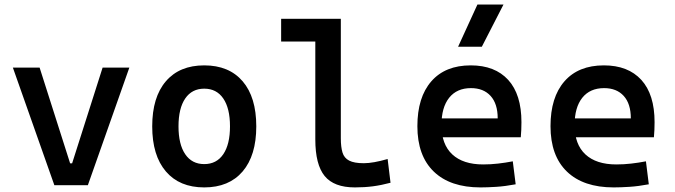

<svg xmlns="http://www.w3.org/2000/svg" viewBox="-20 -815 2970 845"><path d="M219.2 0 36.6 -517.6H154.3L288.6 -96.2H297.4L431.6 -517.6H549.3L366.7 0Z M878.9 9.8Q770 9.8 710 -60.5Q649.9 -130.9 649.9 -258.8Q649.9 -387.2 710 -457.3Q770 -527.3 878.9 -527.3Q987.8 -527.3 1047.9 -457.3Q1107.9 -387.2 1107.9 -258.8Q1107.9 -130.9 1047.9 -60.5Q987.8 9.8 878.9 9.8ZM878.9 -92.8Q933.1 -92.8 962.6 -136.2Q992.2 -179.7 992.2 -258.8Q992.2 -338.4 962.6 -381.6Q933.1 -424.8 878.9 -424.8Q824.7 -424.8 795.2 -381.6Q765.6 -338.4 765.6 -258.8Q765.6 -179.7 795.2 -136.2Q824.7 -92.8 878.9 -92.8Z M1542 9.8Q1449.7 9.8 1408.7 -40.5Q1367.7 -90.8 1367.7 -201.7V-732.4H1480V-206.5Q1480 -168 1487.3 -143.8Q1494.6 -119.6 1516.6 -108.2Q1538.6 -96.7 1581.1 -96.7Q1622.1 -96.7 1686 -115.2L1698.7 -10.7Q1658.7 0 1621.6 4.9Q1584.5 9.8 1542 9.8ZM1217.3 -632.3V-732.4H1376.5V-632.3Z M2094.7 9.8Q1961.4 9.8 1889.2 -59.8Q1816.9 -129.4 1816.9 -259.8Q1816.9 -386.7 1878.2 -457Q1939.5 -527.3 2051.8 -527.3Q2158.2 -527.3 2216.6 -463.4Q2274.9 -399.4 2274.9 -277.3Q2274.9 -242.2 2272 -210.9H1903.8V-293.9H2170.4Q2170.4 -358.4 2139.2 -392.8Q2107.9 -427.2 2052.7 -427.2Q1990.7 -427.2 1956.8 -384.8Q1922.9 -342.3 1922.9 -264.6Q1922.9 -179.7 1970.5 -135.5Q2018.1 -91.3 2106.4 -91.3Q2139.2 -91.3 2171.4 -95Q2203.6 -98.6 2236.8 -105L2249.5 -3.9Q2202.6 4.9 2163.6 7.3Q2124.5 9.8 2094.7 9.8ZM1996.1 -609.4 2081.1 -794.9H2195.8L2100.6 -609.4Z M2680.7 9.8Q2547.4 9.8 2475.1 -59.8Q2402.8 -129.4 2402.8 -259.8Q2402.8 -386.7 2464.1 -457Q2525.4 -527.3 2637.7 -527.3Q2744.1 -527.3 2802.5 -463.4Q2860.8 -399.4 2860.8 -277.3Q2860.8 -242.2 2857.9 -210.9H2489.7V-293.9H2756.3Q2756.3 -358.4 2725.1 -392.8Q2693.8 -427.2 2638.7 -427.2Q2576.7 -427.2 2542.7 -384.8Q2508.8 -342.3 2508.8 -264.6Q2508.8 -179.7 2556.4 -135.5Q2604 -91.3 2692.4 -91.3Q2725.1 -91.3 2757.3 -95Q2789.6 -98.6 2822.8 -105L2835.4 -3.9Q2788.6 4.9 2749.5 7.3Q2710.4 9.8 2680.7 9.8Z"/></svg>

Font: Cascadia Mono Medium
Style: Regular
Weight: 500
Monospace: yes
Designer: Aaron Bell
Foundry: Saja Typeworks
Version: Version 2407.024